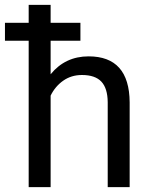

<svg xmlns="http://www.w3.org/2000/svg" viewBox="-35 -770 620 790"><path d="M295.9 -602.5H173.3V-464.4Q233.4 -538.1 329.6 -538.1Q497.1 -538.1 498.5 -349.1V0H408.2V-349.6Q407.7 -406.7 382.1 -434.1Q356.4 -461.4 302.2 -461.4Q258.3 -461.4 225.1 -438Q191.9 -414.6 173.3 -376.5V0H83V-602.5H-14.6V-676.3H83V-750H173.3V-676.3H295.9Z"/></svg>

Font: SteelSelectRoboto
Style: Roboto-Regular
Weight: 400
Designer: Google
Version: Version 2.137; 2017